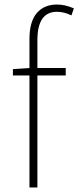

<svg xmlns="http://www.w3.org/2000/svg" viewBox="-20 -827 346 847"><path d="M306 -790 295 -759Q263 -775 231 -775Q145 -775 145 -650V-527H270V-494H145V0H110V-494H37V-522L110 -527V-655Q110 -731 142 -769Q174 -807 232 -807Q267 -807 306 -790Z"/></svg>

Font: Noto Sans Korean Thin
Style: Regular
Weight: 250
Designer: Ryoko NISHIZUKA  (kana & ideographs); Paul D. Hunt (Latin, Greek & Cyrillic); Wenlong ZHANG  (bopomofo); Sandoll Communi
Foundry: Adobe Systems Incorporated
Version: Version 1.0001;PS 1;hotconv 1.0.78;makeotf.lib2.5.61930